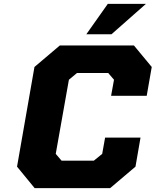

<svg xmlns="http://www.w3.org/2000/svg" viewBox="-20 -972 804 992"><path d="M426 -795 537 -952H734L556 -795ZM159 0 68 -111 158 -626 289 -737H672L764 -626L738 -477H554L569 -560L539 -595H378L336 -560L268 -177L298 -142H465L508 -177L523 -261H706L680 -111L549 0Z"/></svg>

Font: Tomorrow
Style: Bold Italic
Weight: 700
Italic angle: -10°
Designer: Tony de Marco, Monica Rizzolli
Foundry: Just in Type
Version: Version 2.002